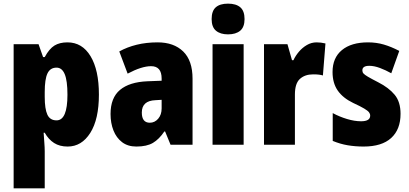

<svg xmlns="http://www.w3.org/2000/svg" viewBox="-20 -796 2251 1056"><path d="M351 -563Q432 -563 478 -487Q524 -411 524 -276Q524 -140 476.5 -65Q429 10 352 10Q308 10 277.5 -9.5Q247 -29 226 -66H220Q222 -34 224 -9Q226 16 226 36V240H55V-553H192L217 -482H226Q251 -528 279.5 -545.5Q308 -563 351 -563ZM291 -424Q256 -424 241 -392Q226 -360 226 -290V-263Q226 -197 240.5 -165.5Q255 -134 291 -134Q351 -134 351 -275Q351 -352 336 -388Q321 -424 291 -424Z M847 -563Q936 -563 987.5 -513Q1039 -463 1039 -363V0H918L888 -73H884Q855 -30 821 -10Q787 10 730 10Q683 10 651.5 -14Q620 -38 604 -78.5Q588 -119 588 -169Q588 -258 640 -301.5Q692 -345 791 -349L869 -352V-364Q869 -432 811 -432Q759 -432 682 -391L636 -513Q679 -537 732 -550Q785 -563 847 -563ZM835 -245Q760 -242 760 -177Q760 -121 804 -121Q831 -121 850 -143Q869 -165 869 -200V-247Z M1234 -776Q1278 -776 1301.5 -756Q1325 -736 1325 -691Q1325 -647 1301 -627Q1277 -607 1234 -607Q1192 -607 1168 -627Q1144 -647 1144 -691Q1144 -736 1167 -756Q1190 -776 1234 -776ZM1320 -553V0H1149V-553Z M1721 -563Q1745 -563 1770 -557L1756 -381Q1746 -384 1733.5 -385.5Q1721 -387 1702 -387Q1657 -387 1629.5 -362Q1602 -337 1602 -276V0H1432V-553H1561L1586 -465H1594Q1605 -489 1624 -511.5Q1643 -534 1668 -548.5Q1693 -563 1721 -563Z M2183 -170Q2183 -84 2131.5 -37Q2080 10 1980 10Q1934 10 1892.5 3Q1851 -4 1810 -21V-174Q1847 -154 1888.5 -141.5Q1930 -129 1966 -129Q2016 -129 2016 -160Q2016 -170 2009.5 -178.5Q2003 -187 1983 -199Q1963 -211 1922 -230Q1866 -257 1837.5 -298Q1809 -339 1809 -400Q1809 -478 1860.5 -520.5Q1912 -563 2004 -563Q2050 -563 2091 -551Q2132 -539 2176 -516L2132 -393Q2102 -410 2070 -422Q2038 -434 2011 -434Q1973 -434 1973 -409Q1973 -399 1979 -392Q1985 -385 2003.5 -374Q2022 -363 2061 -343Q2118 -314 2150.5 -275Q2183 -236 2183 -170Z"/></svg>

Font: Noto Sans Thai Cond Blk
Style: Regular
Weight: 900
Width: 3
Designer: Monotype Design Team
Foundry: Monotype Imaging Inc.
Version: Version 2.002; ttfautohint (v1.8.4.7-5d5b)